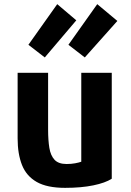

<svg xmlns="http://www.w3.org/2000/svg" viewBox="-20 -887 630 926"><path d="M310 -671 389 -610 546 -786 449 -867ZM348 -789 256 -867 117 -671 196 -610ZM519 -25V-536H372V-107Q361 -103 342.5 -99.5Q324 -96 301 -96Q262 -96 243 -116.5Q224 -137 218 -174Q212 -211 212 -262V-536H65V-219Q65 -145 86 -91.5Q107 -38 157 -9.5Q207 19 294 19Q372 19 430 7Q488 -5 519 -25Z"/></svg>

Font: Repo Bold
Style: Bold
Weight: 700
Designer: Stefan Peev
Foundry: Context Ltd
Version: Version 1.502